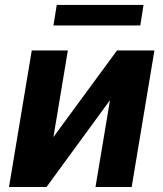

<svg xmlns="http://www.w3.org/2000/svg" viewBox="-20 -747 652 767"><path d="M193.5 -199.6 447.4 -545.5H596.9L506 0H361.5L419.4 -346.9L165.8 0H16L106.9 -545.5H251.1ZM553.3 -727.3 540.5 -645.2H193.5L206.7 -727.3Z"/></svg>

Font: Karasuma Gothic
Style: Bold Italic
Weight: 700
Italic angle: 9.39998°
Designer: Rasmus Andersson / Ryoko Nishizuka
Foundry: Genbu
Version: Version 1.00